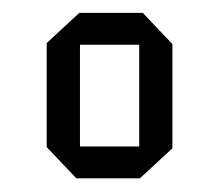

<svg xmlns="http://www.w3.org/2000/svg" viewBox="-20 -769 332 291"><path d="M101.2 -701.2V-749.5H196.4L241.3 -702.2V-701.2ZM95.7 -498.7 50.8 -546V-547H191V-498.7ZM50.8 -547V-703.8L100.2 -749.5H101.2V-547ZM191 -498.7V-701.2H241.3V-544.3L192 -498.7Z"/></svg>

Font: Foldit Thin
Style: Regular
Weight: 100
Designer: Sophia Tai
Foundry: Sophia Tai
Version: Version 1.003